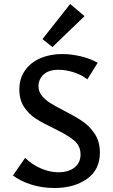

<svg xmlns="http://www.w3.org/2000/svg" viewBox="-20 -936 565 963"><path d="M193 -740 332 -916 404 -855 243 -700ZM250 -292Q194 -319 159.5 -341Q125 -363 101 -399Q77 -435 77 -487Q77 -543 106 -583.5Q135 -624 183.5 -644.5Q232 -665 292 -665Q337 -665 385.5 -653.5Q434 -642 470 -621L418 -538Q389 -561 349.5 -573.5Q310 -586 274 -586Q223 -586 198 -561.5Q173 -537 173 -504Q173 -477 189.5 -456.5Q206 -436 230 -420.5Q254 -405 299 -382Q356 -353 392.5 -328.5Q429 -304 455 -265Q481 -226 481 -171Q481 -84 416 -38.5Q351 7 253 7Q191 7 136 -10.5Q81 -28 45 -56L106 -144Q140 -111 184.5 -91.5Q229 -72 273 -72Q324 -72 354 -96Q384 -120 384 -161Q384 -205 350.5 -232.5Q317 -260 250 -292Z"/></svg>

Font: Ysabeau Infant Semibold
Style: Regular
Weight: 600
Designer: Christian Thalmann (Catharsis Fonts)
Version: Version 0.003